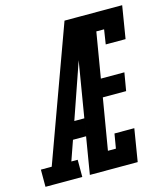

<svg xmlns="http://www.w3.org/2000/svg" viewBox="-158 -821 792 907"><g transform="rotate(-15 238.0 -367.5)"><path d="M-48 0V-84H5L242 -735H326Q305 -674 284 -612.5Q263 -551 242 -490L164 -265H213L199 -181H135L101 -84H132V0ZM169 0 291 -735H524L498 -576H401L412 -647H374L337 -426H452L437 -338H323L281 -88H320L332 -159H429L403 0Z"/></g></svg>

Font: Iosevka Slab Semibold Oblique
Style: Regular
Weight: 600
Italic angle: -9°
Monospace: yes
Designer: Belleve Invis
Foundry: Belleve Invis
Version: Version 11.1.1; ttfautohint (v1.8.3)